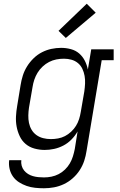

<svg xmlns="http://www.w3.org/2000/svg" viewBox="-20 -794 640 1027"><path d="M215 213Q191 213 167.5 210.5Q144 208 122.5 200.5Q101 193 82 181Q63 169 50 151Q37 133 31.5 110Q26 87 29 63H94Q92 78 96 92.5Q100 107 109 118Q118 129 130 136.5Q142 144 156 148Q170 152 185 153.5Q200 155 215 155Q235 155 255 151Q275 147 293.5 137.5Q312 128 327.5 113Q343 98 353.5 80Q364 62 370 42.5Q376 23 380 3L395 -91Q382 -68 362.5 -48Q343 -28 319 -15.5Q295 -3 269.5 2.5Q244 8 219 8Q191 8 164 0.5Q137 -7 117 -24Q97 -41 85.5 -65.5Q74 -90 69 -116.5Q64 -143 65.5 -171.5Q67 -200 72 -228L90 -338Q94 -364 102 -389.5Q110 -415 124.5 -438.5Q139 -462 159.5 -482Q180 -502 204.5 -514.5Q229 -527 255 -532.5Q281 -538 307 -538Q334 -538 359.5 -531Q385 -524 403.5 -508Q422 -492 433.5 -469.5Q445 -447 450 -422L468 -530H588V-472H524L443 13Q439 40 430.5 66Q422 92 406.5 116Q391 140 369 159.5Q347 179 321.5 191Q296 203 269 208Q242 213 215 213ZM252 -50Q271 -50 290.5 -53.5Q310 -57 327.5 -66Q345 -75 360.5 -89.5Q376 -104 386.5 -121Q397 -138 403 -157Q409 -176 412 -195L431 -305Q434 -326 435 -347Q436 -368 432.5 -388Q429 -408 420.5 -426Q412 -444 397 -456.5Q382 -469 362.5 -474.5Q343 -480 322 -480Q301 -480 281 -476Q261 -472 242.5 -462.5Q224 -453 208 -438Q192 -423 181 -405Q170 -387 163.5 -367.5Q157 -348 154 -328L135 -218Q132 -198 131.5 -177Q131 -156 135 -136.5Q139 -117 149 -100Q159 -83 175 -71.5Q191 -60 211 -55Q231 -50 252 -50ZM332 -591 293 -629 444 -774 492 -726Z"/></svg>

Font: Iosevka Curly Slab LtEx
Style: Italic
Weight: 300
Width: 7
Italic angle: -9°
Monospace: yes
Designer: Belleve Invis
Foundry: Belleve Invis
Version: Version 11.1.0; ttfautohint (v1.8.3)